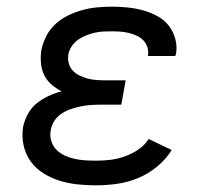

<svg xmlns="http://www.w3.org/2000/svg" viewBox="-20 -548 640 576"><path d="M268 8Q239 8 211.5 5Q184 2 158.5 -6Q133 -14 110.5 -28Q88 -42 72.5 -63Q57 -84 51 -111Q45 -138 49 -166Q53 -186 63 -205Q73 -224 89.5 -237.5Q106 -251 125.5 -260Q145 -269 165 -274Q149 -282 135 -294Q121 -306 113 -322Q105 -338 103 -357.5Q101 -377 104 -397Q108 -418 118.5 -439Q129 -460 146.5 -476Q164 -492 185 -502Q206 -512 228 -518Q250 -524 272.5 -526Q295 -528 316 -528Q340 -528 363.5 -525.5Q387 -523 409 -517Q431 -511 451.5 -500Q472 -489 485.5 -472Q499 -455 505.5 -432.5Q512 -410 508 -386Q507 -384 506.5 -382.5Q506 -381 506 -380H424V-383Q426 -395 422 -407Q418 -419 409.5 -427.5Q401 -436 390 -441Q379 -446 367 -449Q355 -452 342.5 -453Q330 -454 317 -454Q304 -454 291 -453.5Q278 -453 265 -450Q252 -447 239 -442Q226 -437 214.5 -429Q203 -421 195 -409Q187 -397 185 -384Q183 -370 186.5 -357.5Q190 -345 198.5 -336Q207 -327 218.5 -321.5Q230 -316 242.5 -312.5Q255 -309 268.5 -308Q282 -307 295 -307H357L344 -234H282Q267 -234 252.5 -233Q238 -232 223 -229Q208 -226 193 -221Q178 -216 164.5 -207Q151 -198 142.5 -184.5Q134 -171 132 -156Q129 -140 134 -124.5Q139 -109 149.5 -98.5Q160 -88 174 -81.5Q188 -75 203.5 -71.5Q219 -68 235.5 -67Q252 -66 268 -66Q290 -66 311 -68.5Q332 -71 353.5 -78.5Q375 -86 394.5 -99Q414 -112 426 -131L495 -98Q478 -70 451 -48Q424 -26 393.5 -13.5Q363 -1 331 3.5Q299 8 268 8Z"/></svg>

Font: Iosevka Etoile
Style: Italic
Weight: 400
Italic angle: -9°
Designer: Belleve Invis
Foundry: Belleve Invis
Version: Version 22.1.2; ttfautohint (v1.8.4)